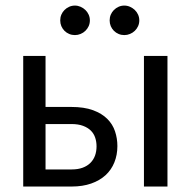

<svg xmlns="http://www.w3.org/2000/svg" viewBox="-20 -682 706 702"><path d="M64.9 0ZM146.5 -477.5V-291H240.2Q287.6 -291 320.1 -279.1Q352.5 -267.1 372.3 -247.3Q392.1 -227.5 400.6 -201.7Q409.2 -175.8 409.2 -147.9Q409.2 -115.7 398.2 -88.4Q387.2 -61 366 -41.5Q344.7 -22 313.5 -11Q282.2 0 242.2 0H64.9V-477.5ZM592.3 -477.5V0H506.3V-477.5ZM146.5 -228.5V-62.5H242.2Q265.1 -62.5 282.2 -68.8Q299.3 -75.2 310.5 -86.4Q321.8 -97.7 327.4 -113Q333 -128.4 333 -147Q333 -163.6 328.1 -178.5Q323.2 -193.4 312.3 -204.3Q301.3 -215.3 283.7 -221.9Q266.1 -228.5 240.7 -228.5ZM308.6 -607.4Q308.6 -596.2 304.2 -586.4Q299.8 -576.7 292.2 -569.3Q284.7 -562 274.7 -557.9Q264.6 -553.7 253.9 -553.7Q242.7 -553.7 232.9 -557.9Q223.1 -562 215.8 -569.3Q208.5 -576.7 204.3 -586.4Q200.2 -596.2 200.2 -607.4Q200.2 -618.7 204.3 -628.4Q208.5 -638.2 215.8 -645.5Q223.1 -652.8 232.9 -657.2Q242.7 -661.6 253.9 -661.6Q264.6 -661.6 274.7 -657.2Q284.7 -652.8 292.2 -645.5Q299.8 -638.2 304.2 -628.4Q308.6 -618.7 308.6 -607.4ZM489.3 -607.4Q489.3 -596.2 484.9 -586.4Q480.5 -576.7 472.9 -569.3Q465.3 -562 455.3 -557.9Q445.3 -553.7 434.6 -553.7Q423.3 -553.7 413.6 -557.9Q403.8 -562 396.5 -569.3Q389.2 -576.7 385 -586.4Q380.9 -596.2 380.9 -607.4Q380.9 -618.7 385 -628.4Q389.2 -638.2 396.5 -645.5Q403.8 -652.8 413.6 -657.2Q423.3 -661.6 434.6 -661.6Q445.3 -661.6 455.3 -657.2Q465.3 -652.8 472.9 -645.5Q480.5 -638.2 484.9 -628.4Q489.3 -618.7 489.3 -607.4Z"/></svg>

Font: Carlito
Style: Regular
Weight: 400
Designer: Lukasz Dziedzic
Foundry: tyPoland Lukasz Dziedzic
Version: Version 1.104